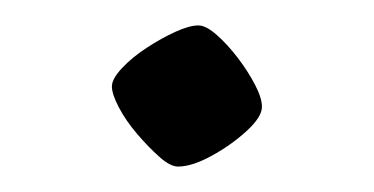

<svg xmlns="http://www.w3.org/2000/svg" viewBox="-20 -344 294 151"><path d="M120 -213Q114 -213 105.5 -220.5Q97 -228 88 -238.5Q79 -249 73.5 -259.5Q68 -270 68 -276Q68 -282 76 -290.5Q84 -299 95.5 -306.5Q107 -314 118 -319Q129 -324 136 -324Q142 -324 150.5 -316.5Q159 -309 167 -298.5Q175 -288 180.5 -277.5Q186 -267 186 -260Q186 -252 174 -241Q162 -230 146.5 -221.5Q131 -213 120 -213Z"/></svg>

Font: Texturina 12pt Thin
Style: Regular
Weight: 250
Designer: Guillermo Torres Carreño
Foundry: Omnibus-Type
Version: Version 1.002